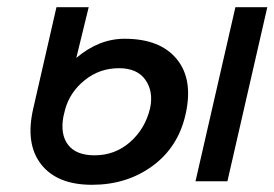

<svg xmlns="http://www.w3.org/2000/svg" viewBox="-20 -508 769 538"><path d="M237.8 9.8Q140.1 9.8 95.2 -47.6Q50.3 -105 73.2 -204.1L138.2 -487.8H228.5L193.8 -345.7Q257.3 -399.4 329.1 -399.4Q429.2 -399.4 475.8 -341.8Q522.5 -284.2 499.5 -185.5Q478.5 -94.7 406.7 -42.5Q335 9.8 237.8 9.8ZM527.8 0 639.6 -487.8H729L617.2 0ZM245.1 -72.8Q302.2 -72.8 344.5 -109.9Q386.7 -147 400.4 -204.1Q410.6 -251 387.7 -283.9Q364.7 -316.9 313.5 -316.9Q259.3 -316.9 217.8 -283.7Q176.3 -250.5 162.6 -201.7L157.7 -181.6Q148.4 -131.3 170.9 -102.1Q193.4 -72.8 245.1 -72.8Z"/></svg>

Font: HK Grotesk Medium Italic
Style: Regular
Weight: 500
Italic angle: -13°
Designer: Alfredo Marco Pradil and Stefan Peev
Foundry: Hanken Design Co.
Version: Version 1.000;PS 001.000;hotconv 1.0.88;makeotf.lib2.5.64775